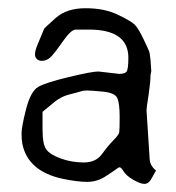

<svg xmlns="http://www.w3.org/2000/svg" viewBox="-20 -449 435 474"><path d="M296.9 -306.6Q296.9 -376 199.2 -376Q199.2 -376 167 -376Q155.3 -376 134.3 -345.7Q113.3 -315.4 104 -307.1Q94.7 -298.8 83 -298.8Q73.2 -298.8 68.4 -306.6Q66.4 -309.6 66.4 -314.5Q66.4 -322.3 70.3 -333Q86.9 -374 88.9 -377.9Q89.8 -379.9 117.2 -404.3Q144.5 -428.7 190.9 -428.7Q237.3 -428.7 270 -413.1Q302.7 -397.5 312 -388.7Q321.3 -379.9 334.5 -352.1Q347.7 -324.2 348.6 -321.3Q349.6 -318.4 351.6 -300.8Q353.5 -277.3 353.5 -273.4Q352.5 -268.6 351.6 -263.7Q351.6 -247.1 346.7 -213.9Q341.8 -183.6 341.8 -177.7Q341.8 -176.8 341.8 -175.8L349.6 -54.7Q350.6 -42 361.3 -31.2L365.2 -28.3L355.5 -10.7Q347.7 4.9 336.9 4.9Q336.9 4.9 335.9 4.9Q326.2 4.9 308.6 -5.4Q291 -15.6 284.2 -27.3Q279.3 -35.2 275.4 -36.1Q271.5 -35.2 269.5 -33.2Q261.7 -27.3 240.7 -13.7Q219.7 0 195.3 0Q170.9 0 133.8 -7.8Q48.8 -26.4 35.2 -93.8Q33.2 -104.5 33.2 -120.1Q33.2 -135.7 44.4 -179.7Q55.7 -223.6 74.2 -234.4Q92.8 -245.1 149.9 -258.8Q207 -272.5 222.7 -272.5L274.4 -266.6Q286.1 -266.6 291.5 -271Q296.9 -275.4 296.9 -306.6ZM107.4 -191.4 85 -172.9V-129.9Q85 -92.8 94.2 -80.1Q103.5 -67.4 130.4 -57.6Q157.2 -47.9 187 -47.9Q216.8 -47.9 231.9 -68.8Q247.1 -89.8 260.3 -103Q273.4 -116.2 274.4 -122.6Q275.4 -128.9 275.4 -160.6Q275.4 -192.4 270 -206.1Q264.6 -219.7 234.9 -222.7Q205.1 -225.6 195.3 -225.6Q185.5 -225.6 180.2 -223.6Q174.8 -221.7 151.4 -215.8Q127.9 -210 107.4 -191.4Z"/></svg>

Font: Drukaatie burti
Style: Light
Weight: 300
Version: Version 0.14